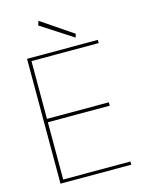

<svg xmlns="http://www.w3.org/2000/svg" viewBox="-130 -961 791 1040"><g transform="rotate(-15 266.0 -441.5)"><path d="M77 0V-700H474V-682H97V-358H444V-339H97V-18H474V0ZM361 -743 182 -859 190 -883 367 -763Z"/></g></svg>

Font: DM Sans 12pt Thin
Style: Regular
Weight: 250
Version: Version 4.004;gftools[0.9.30]